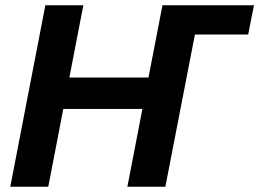

<svg xmlns="http://www.w3.org/2000/svg" viewBox="-20 -708 983 728"><path d="M463 0 520 -295H220L163 0H19L152 -688H296L243 -414H543L596 -688H943L921 -577H719L607 0Z"/></svg>

Font: Libra Sans Modern
Style: Bold Italic
Weight: 700
Italic angle: -12°
Foundry: Stefan Peev, Context Ltd
Version: Version 1.000